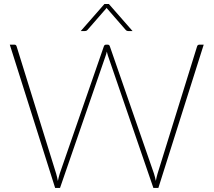

<svg xmlns="http://www.w3.org/2000/svg" viewBox="-20 -922 1048 942"><path d="M979.5 -703 757 0H732.5L509.5 -649Q506 -659 504 -669Q502 -659 498.5 -649L274.5 0H250.5L28 -703H50.5Q59 -703 61.5 -694.5L255.5 -70Q260.5 -53 264 -34Q266 -44 268.2 -53Q270.5 -62 273 -70L489.5 -694.5Q492 -703 501.5 -703H508Q516.5 -703 519 -694.5L735.5 -70Q740.5 -54.5 744.5 -34.5Q746.5 -44.5 748.5 -53.2Q750.5 -62 753 -70L947 -694.5Q949.5 -703 959 -703ZM630.5 -769.5H610.5Q607.5 -769.5 603.8 -770.5Q600 -771.5 596.5 -775.5L505.5 -880Q503.5 -881.5 503 -884Q502 -881.5 500.5 -880L409.5 -775.5Q406 -771.5 402.2 -770.5Q398.5 -769.5 395.5 -769.5H376L492.5 -902.5H514Z"/></svg>

Font: Lato ExtraLight
Style: Regular
Weight: 275
Designer: Lukasz Dziedzic with Adam Twardoch and Botio Nikoltchev
Foundry: tyPoland Lukasz Dziedzic
Version: Version 2.015; 2015-08-06; http://www.latofonts.com/